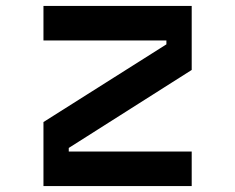

<svg xmlns="http://www.w3.org/2000/svg" viewBox="-20 -625 790 645"><path d="M126 -605H624V-390L211 -128V-116H624V0H126V-215L539 -476V-489H126Z"/></svg>

Font: Martian Mono SemiExpanded Medium
Style: Regular
Weight: 500
Width: 6
Designer: Roman Shamin
Foundry: Evil Martians
Version: Version 1.000